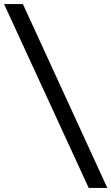

<svg xmlns="http://www.w3.org/2000/svg" viewBox="-27 -783 550 948"><path d="M-7 -763 411 145H503L86 -763Z"/></svg>

Font: Roboto Serif SemiCondensed Medium
Style: Regular
Weight: 500
Width: 4
Designer: Greg Gazdowicz
Foundry: Commercial Type
Version: Version 1.007